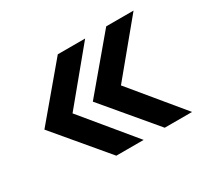

<svg xmlns="http://www.w3.org/2000/svg" viewBox="-99 -647 763 716"><g transform="rotate(-30 283.0 -288.5)"><path d="M216.8 -70.3 33.2 -288.6 216.8 -506.8H334.5L154.3 -288.6L334.5 -70.3ZM425.3 -70.3 241.7 -288.6 425.3 -506.8H543L362.8 -288.6L543 -70.3Z"/></g></svg>

Font: Inter 28pt Medium
Style: Regular
Weight: 500
Designer: Rasmus Andersson
Foundry: rsms
Version: Version 4.001;git-66647c0bb